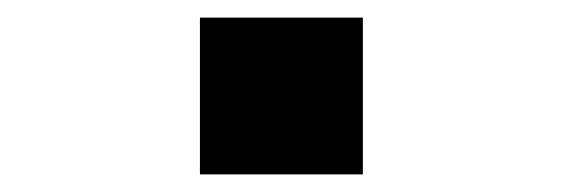

<svg xmlns="http://www.w3.org/2000/svg" viewBox="-20 -554 640 218"><path d="M392 -534V-356H207V-534Z"/></svg>

Font: iA Writer Quattro V
Style: Regular
Weight: 400
Designer: Mike Abbink, Paul van der Laan, Pieter van Rosmalen, Oliver Reichenstein
Foundry: Information Architects Inc.
Version: Version 2.000